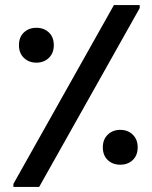

<svg xmlns="http://www.w3.org/2000/svg" viewBox="-20 -740 603 760"><path d="M33 -12 431 -720H533V-708L135 0H33ZM124 -492Q94 -492 74.5 -511Q55 -530 55 -561Q55 -593 74.5 -611.5Q94 -630 124 -630Q154 -630 173.5 -611.5Q193 -593 193 -561Q193 -530 173.5 -511Q154 -492 124 -492ZM387 -157Q387 -188 406.5 -207Q426 -226 456 -226Q486 -226 505.5 -207Q525 -188 525 -157Q525 -125 505.5 -106.5Q486 -88 456 -88Q426 -88 406.5 -106.5Q387 -125 387 -157Z"/></svg>

Font: Kufam Medium
Style: Regular
Weight: 500
Designer: Wael Morcos, Artur Schmal
Foundry: Original Type
Version: Version 1.300; ttfautohint (v1.8.3)